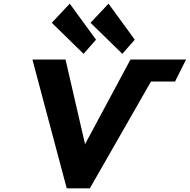

<svg xmlns="http://www.w3.org/2000/svg" viewBox="-20 -1027 1033 1045"><path d="M343.2 -1.9H469L801.8 -583.3H932.8L992.8 -703.1H690.2L442.9 -242.4L336.6 -703.1H156.4ZM713.6 -811 570.6 -1007 472.7 -903 645.8 -734ZM502.6 -811 359.6 -1007 261.7 -903 434.8 -734Z"/></svg>

Font: Sztylet
Style: BdObl
Weight: 700
Foundry: Cannot Into Space Fonts, PlusOne Fonts
Version: Version 0.12